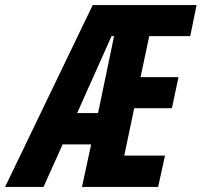

<svg xmlns="http://www.w3.org/2000/svg" viewBox="-83 -734 792 754"><path d="M281 -714H689L664 -592H503L469 -431H618L592 -309H444L405 -123H565L538 0H239L275 -167H163L88 0H-63ZM302 -290 365 -592H355L220 -290Z"/></svg>

Font: Noto Sans Display Ex Bold Cond
Style: Italic
Weight: 800
Width: 3
Italic angle: -12°
Designer: Monotype Design team
Foundry: Monotype Imaging Inc.
Version: Version 1.000